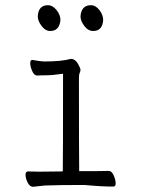

<svg xmlns="http://www.w3.org/2000/svg" viewBox="-20 -716 540 737"><path d="M338 -597Q318 -597 303.5 -616.5Q289 -636 289 -653Q292 -696 329 -696Q347 -696 361.5 -677.5Q376 -659 376 -639Q373 -597 338 -597ZM173 -597Q154 -597 139.5 -616.5Q125 -636 125 -653Q127 -696 164 -696Q182 -696 197 -677.5Q212 -659 212 -639Q208 -597 173 -597ZM88 -58 128 -57 221 -58Q222 -110 222 -427V-433Q181 -427 158 -427Q135 -427 123 -426Q111 -426 103.5 -443.5Q96 -461 96 -473.5Q96 -486 104 -486Q138 -480 148 -480Q217 -480 252 -490Q271 -490 283 -464Q289 -453 289 -448Q289 -443 286 -436.5Q283 -430 283 -416Q283 -129 284 -59H289Q384 -59 397 -60Q409 -60 416.5 -42.5Q424 -25 424 -12.5Q424 0 416 0Q380 1 304 -6Q209 -6 153 -4L107 1Q94 1 86 -15.5Q78 -32 78 -45Q78 -58 88 -58Z"/></svg>

Font: Moon Stars Kai HW Light
Style: Regular
Weight: 300
Designer: GuiWonder
Version: Version 1.101